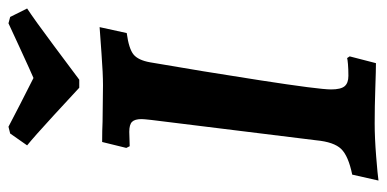

<svg xmlns="http://www.w3.org/2000/svg" viewBox="-250 -654 913 453"><g transform="rotate(-90 206.5 -427.5)"><path d="M222 -103Q222 -80 229.5 -71Q237 -62 254 -62Q270 -62 281.5 -63Q293 -64 296 -65L300 -59L284 3Q268 3 225 1.5Q182 0 142 0Q108 0 64 3.5Q20 7 7 9L21 -53Q65 -62 81.5 -79Q98 -96 102 -138L150 -527Q152 -545 152 -550Q152 -566 145.5 -572.5Q139 -579 122 -579L88 -578L84 -586L98 -643Q126 -643 146 -642L232 -641Q259 -641 306.5 -644.5Q354 -648 369 -649L355 -585Q318 -580 304.5 -569Q291 -558 286 -530Q265 -409 243.5 -270Q222 -131 222 -103ZM245 -697H226Q210 -712 160.5 -757.5Q111 -803 90 -820L118 -860L134 -864Q136 -863 188 -836L249 -805Q261 -810 324 -839L378 -864L393 -860L413 -820Q387 -803 326 -757.5Q265 -712 245 -697Z"/></g></svg>

Font: Alegreya SC
Style: Bold Italic
Weight: 700
Italic angle: -7°
Designer: Juan Pablo del Peral
Foundry: Huerta Tipografica
Version: Version 2.007; ttfautohint (v1.6)